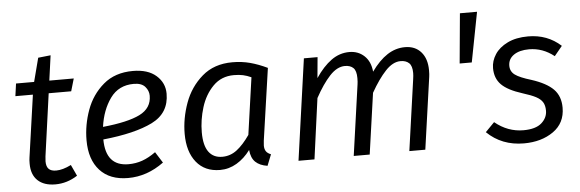

<svg xmlns="http://www.w3.org/2000/svg" viewBox="-47 -835 3001 994"><g transform="rotate(-5 1454.0 -338.0)"><path d="M166 -137Q164 -119 164 -111Q164 -84 176.5 -71.5Q189 -59 215 -59Q249 -59 293 -81L320 -23Q266 12 205 12Q146 12 113.5 -18.5Q81 -49 81 -106Q81 -127 83 -138L129 -461H38L47 -526H141L173 -649L238 -656L220 -526H347L328 -461H211Z M472 -198Q473 -59 591 -59Q629 -59 663 -71Q697 -83 733 -109L769 -52Q682 12 583 12Q488 12 436.5 -44.5Q385 -101 385 -201Q385 -281 413 -358Q441 -435 501.5 -486.5Q562 -538 655 -538Q733 -538 776 -500Q819 -462 819 -406Q819 -305 728.5 -260Q638 -215 472 -198ZM731 -403Q731 -429 712.5 -450Q694 -471 654 -471Q575 -471 531.5 -410.5Q488 -350 476 -263Q606 -276 668.5 -307Q731 -338 731 -403Z M1353 -493 1299 -119Q1297 -99 1297 -94Q1297 -76 1304.5 -64.5Q1312 -53 1330 -46L1307 12Q1267 6 1245 -15Q1223 -36 1219 -78Q1188 -36 1147.5 -12Q1107 12 1061 12Q982 12 938 -42.5Q894 -97 894 -190Q894 -270 923 -350Q952 -430 1014.5 -484Q1077 -538 1172 -538Q1221 -538 1264 -526.5Q1307 -515 1353 -493ZM983 -190Q983 -122 1007.5 -88.5Q1032 -55 1078 -55Q1120 -55 1154 -81Q1188 -107 1222 -156L1264 -452Q1242 -462 1221.5 -466.5Q1201 -471 1174 -471Q1109 -471 1066 -427.5Q1023 -384 1003 -319.5Q983 -255 983 -190Z M2183 -408Q2183 -386 2181 -374L2128 0H2045L2097 -368Q2100 -388 2100 -401Q2100 -438 2084 -453Q2068 -468 2040 -468Q2000 -468 1961.5 -427Q1923 -386 1884 -317L1839 0H1756L1808 -368Q1810 -380 1810 -400Q1810 -438 1794.5 -453Q1779 -468 1751 -468Q1710 -468 1671.5 -426.5Q1633 -385 1595 -315L1552 0H1469L1543 -526H1614L1604 -418Q1643 -476 1686 -507Q1729 -538 1780 -538Q1826 -538 1857.5 -508.5Q1889 -479 1894 -426Q1934 -482 1977 -510Q2020 -538 2069 -538Q2122 -538 2152.5 -503Q2183 -468 2183 -408Z M2344 -429 2368 -688H2457L2407 -429Z M2879 -474 2838 -424Q2779 -471 2708 -471Q2658 -471 2628.5 -450.5Q2599 -430 2599 -395Q2599 -365 2623 -347.5Q2647 -330 2707 -312Q2784 -287 2819.5 -251Q2855 -215 2855 -155Q2855 -75 2793 -31.5Q2731 12 2640 12Q2525 12 2448 -63L2495 -111Q2562 -56 2643 -56Q2707 -56 2737.5 -83Q2768 -110 2768 -147Q2768 -174 2757.5 -191Q2747 -208 2723.5 -220.5Q2700 -233 2655 -247Q2579 -271 2546.5 -304Q2514 -337 2514 -390Q2514 -427 2536 -461Q2558 -495 2602 -516.5Q2646 -538 2709 -538Q2809 -538 2879 -474Z"/></g></svg>

Font: Fira Sans TEST Book
Style: Italic
Weight: 350
Italic angle: -8°
Designer: Carrois Corporate & Edenspiekermann AG
Foundry: Carrois Corporate GbR & Edenspiekermann AG
Version: Version 4.201